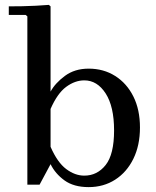

<svg xmlns="http://www.w3.org/2000/svg" viewBox="-20 -756 639 786"><path d="M343 -475Q404 -475 451.5 -445Q499 -415 526 -361Q553 -307 553 -234Q553 -161 526 -106Q499 -51 451.5 -20.5Q404 10 343 10Q282 10 244 -17.5Q206 -45 187 -84L142 0H92V-689L85 -695H16V-730Q42 -730 70.5 -730.5Q99 -731 126.5 -732.5Q154 -734 180 -736L187 -730V-381Q206 -416 246 -445.5Q286 -475 343 -475ZM325 -37Q378 -37 412.5 -80.5Q447 -124 447 -222Q447 -320 412.5 -373.5Q378 -427 325 -427Q287 -427 251 -400.5Q215 -374 187 -310V-155Q215 -91 251 -64Q287 -37 325 -37Z"/></svg>

Font: Brygada 1918 Medium
Style: Regular
Weight: 500
Designer: Mateusz Machalski | Borys Kosmynka | Przemek Hoffer
Foundry: NIEPODLEGLA 2018
Version: Version 3.006